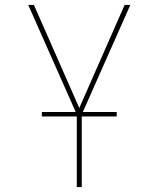

<svg xmlns="http://www.w3.org/2000/svg" viewBox="-20 -755 640 775"><path d="M290 0V-293L94 -735H117L300 -319L483 -735H506L310 -293V0ZM149 -285V-303H451V-285Z"/></svg>

Font: Iosevka Thin Extended
Style: Regular
Weight: 100
Width: 7
Monospace: yes
Designer: Belleve Invis
Foundry: Belleve Invis
Version: Version 32.5.0; ttfautohint (v1.8.4)